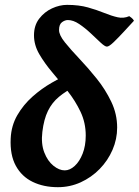

<svg xmlns="http://www.w3.org/2000/svg" viewBox="-20 -757 576 797"><path d="M536.1 -670.9Q517.6 -650.9 494.4 -625.7Q471.2 -600.6 451.9 -582Q432.6 -563.5 423.8 -563.5Q415.5 -563.5 397.7 -580.1Q379.9 -596.7 356.7 -618.7Q333.5 -640.6 308.8 -657.2Q284.2 -673.8 261.7 -673.8Q249.5 -673.8 237.3 -664.8Q225.1 -655.8 225.1 -632.3Q225.1 -611.3 249.5 -581.1Q273.9 -550.8 309.8 -512.9Q345.7 -475.1 381.6 -430.4Q417.5 -385.7 441.9 -334.7Q466.3 -283.7 466.3 -227.5Q466.3 -179.2 447 -134.8Q427.7 -90.3 393.6 -55.4Q359.4 -20.5 314.9 -0.2Q270.5 20 220.2 20Q161.1 20 115.7 -2Q70.3 -23.9 45.7 -68.8Q21 -113.8 24.4 -182.6Q26.9 -235.8 52 -279.1Q77.1 -322.3 115 -356Q152.8 -389.6 195.3 -413.8Q237.8 -438 274.9 -453.1Q277.8 -447.8 283.7 -436.5Q289.6 -425.3 293.7 -414.8Q297.9 -404.3 296.4 -400.4Q253.9 -379.4 224.9 -355.2Q195.8 -331.1 179 -296.6Q162.1 -262.2 155.8 -209.5Q149.9 -160.2 163.8 -124.3Q177.7 -88.4 201.7 -69.1Q225.6 -49.8 248.5 -49.8Q270 -49.8 290 -68.1Q310.1 -86.4 323 -119.1Q335.9 -151.9 335.9 -194.3Q335.9 -247.6 314.2 -293.2Q292.5 -338.9 260.5 -379.2Q228.5 -419.4 196.5 -457.3Q164.6 -495.1 142.8 -532.7Q121.1 -570.3 121.1 -610.4Q121.1 -651.4 142.6 -679.4Q164.1 -707.5 195.8 -722.2Q227.5 -736.8 258.3 -736.8Q307.6 -736.8 345.5 -726.1Q383.3 -715.3 413.3 -703.1Q443.4 -690.9 468.3 -685.3Q493.2 -679.7 516.6 -689.9Q519.5 -688 526.1 -682.9Q532.7 -677.7 536.1 -670.9Z"/></svg>

Font: Gentium Book Plus
Style: Bold Italic
Weight: 700
Italic angle: -8°
Designer: Victor Gaultney, Annie Olsen, Iska Routamaa, Becca Hirsbrunner
Foundry: SIL International
Version: Version 6.101